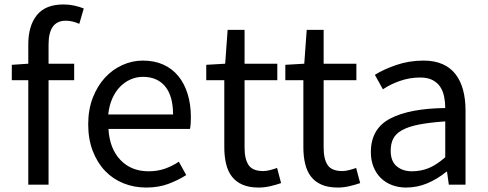

<svg xmlns="http://www.w3.org/2000/svg" viewBox="-20 -829 2191 862"><path d="M336 -722Q305 -736 275 -736Q198 -736 198 -629V-543H313V-469H198V0H107V-469H33V-538L107 -543V-630Q107 -713 145.5 -761Q184 -809 265 -809Q290 -809 313 -804Q336 -799 356 -791Z M636 13Q582 13 534.5 -6Q487 -25 452 -61.5Q417 -98 396.5 -151Q376 -204 376 -271Q376 -337 396.5 -390Q417 -443 451 -480Q485 -517 529.5 -537Q574 -557 621 -557Q673 -557 713 -539Q753 -521 780.5 -487.5Q808 -454 822.5 -407Q837 -360 837 -302Q837 -287 836 -273.5Q835 -260 833 -250H467Q472 -162 520.5 -111Q569 -60 647 -60Q687 -60 720 -71.5Q753 -83 783 -103L816 -43Q780 -20 736 -3.5Q692 13 636 13ZM757 -315Q757 -398 721.5 -441Q686 -484 622 -484Q593 -484 566.5 -472.5Q540 -461 519 -439.5Q498 -418 484 -386.5Q470 -355 466 -315Z M1142 13Q1098 13 1068.5 0Q1039 -13 1021 -36.5Q1003 -60 995 -93.5Q987 -127 987 -168V-469H906V-538L991 -543L1002 -695H1078V-543H1225V-469H1078V-166Q1078 -115 1096 -88Q1114 -61 1162 -61Q1176 -61 1193 -65.5Q1210 -70 1224 -75L1242 -7Q1219 1 1193 7Q1167 13 1142 13Z M1497 13Q1453 13 1423.5 0Q1394 -13 1376 -36.5Q1358 -60 1350 -93.5Q1342 -127 1342 -168V-469H1261V-538L1346 -543L1357 -695H1433V-543H1580V-469H1433V-166Q1433 -115 1451 -88Q1469 -61 1517 -61Q1531 -61 1548 -65.5Q1565 -70 1579 -75L1597 -7Q1574 1 1548 7Q1522 13 1497 13Z M1803 13Q1769 13 1740 2Q1711 -9 1690 -29.5Q1669 -50 1657 -79.5Q1645 -109 1645 -146Q1645 -251 1731.5 -296.5Q1818 -342 1979 -344Q1979 -370 1974 -395Q1969 -420 1956.5 -439Q1944 -458 1922 -469.5Q1900 -481 1867 -481Q1819 -481 1775 -465.5Q1731 -450 1699 -428L1663 -493Q1701 -517 1758.5 -537Q1816 -557 1882 -557Q1931 -557 1967 -541Q2003 -525 2025.5 -495.5Q2048 -466 2059 -425Q2070 -384 2070 -334V0H1995L1987 -58H1984Q1945 -26 1899.5 -6.5Q1854 13 1803 13ZM1829 -60Q1869 -60 1904 -74Q1939 -88 1979 -123V-284Q1907 -279 1859.5 -269.5Q1812 -260 1784 -244Q1756 -228 1745 -205.5Q1734 -183 1734 -152Q1734 -105 1761 -82.5Q1788 -60 1829 -60Z"/></svg>

Font: SpoqaHanSans-Regular
Style: Regular
Weight: 400
Designer: [Spoqa Han Sans] Dong-huui Kim \uAE40 \uB3D9 \uD718  Younghwa Kang \uAC15 \uC601 \uD654  [Noto Sans] Ryoko NISHIZUKA \u8
Foundry: Spoqa (http://www.spoqa-han-sans.com)
Version: Version 2.000